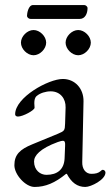

<svg xmlns="http://www.w3.org/2000/svg" viewBox="-20 -727 439 761"><path d="M101 -652H296C317 -652 327 -673 327 -695C327 -701 320 -707 314 -707H111C92 -707 87 -673 87 -664C87 -658 94 -652 101 -652ZM113 -508C138 -508 163 -533 163 -558C163 -583 138 -608 113 -608C88 -608 63 -583 63 -558C63 -533 88 -508 113 -508ZM290 -508C315 -508 340 -533 340 -558C340 -583 315 -608 290 -608C265 -608 240 -583 240 -558C240 -533 265 -508 290 -508ZM117 14C160 14 198 -2 242 -38H245C263 -3 287 14 318 14C341 14 398 -15 398 -43C398 -49 393 -54 387 -54C385 -54 383 -53 379 -49C370 -41 359 -38 342 -38C320 -38 305 -57 306 -85L311 -325C312 -376 277 -414 229 -414C172 -414 40 -341 40 -274C40 -269 44 -265 51 -265C71 -265 117 -290 117 -300L116 -318C116 -330 118 -341 126 -347C139 -358 161 -365 181 -365C219 -365 241 -336 240 -301L238 -237C237 -210 236 -208 210 -197L108 -155C59 -135 37 -114 37 -72C37 -35 81 14 117 14ZM164 -34C140 -34 115 -52 115 -87C115 -110 138 -138 209 -164C220 -168 226 -169 229 -169C237 -169 239 -163 238 -148L236 -99C234 -56 208 -34 164 -34Z"/></svg>

Font: EB Garamond
Style: Regular
Weight: 400
Designer: Georg Duffner and Octavio Pardo
Foundry: Georg Duffner
Version: Version 1.000;PS 001.000;hotconv 1.0.88;makeotf.lib2.5.64775